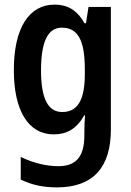

<svg xmlns="http://www.w3.org/2000/svg" viewBox="-20 -639 568 833"><path d="M217 -619C105 -619 40 -516 40 -335C40 -159 103 -56 213 -56C268 -56 311 -78 346 -139H349C347 -116 346 -86 346 -63V-51C346 44 307 82 233 82C183 82 126 69 70 42V140C119 164 169 174 227 174C386 174 461 85 461 -77V-609H364L353 -538H347C313 -597 271 -619 217 -619ZM248 -519C316 -519 348 -468 348 -338V-316C348 -201 314 -153 250 -153C188 -153 158 -212 158 -333C158 -457 187 -519 248 -519Z"/></svg>

Font: Noto Sans Malayalam UI Condensed SemiBold
Style: Regular
Weight: 600
Width: 3
Designer: Jelle Bosma - Monotype Design Team
Foundry: Monotype Imaging Inc.
Version: Version 2.104